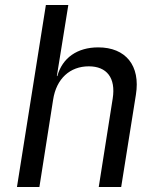

<svg xmlns="http://www.w3.org/2000/svg" viewBox="-20 -750 640 770"><path d="M48 0H138L193 -350C206 -435 261 -484 336 -484C408 -484 445 -438 432 -355L376 0H466L525 -370C544 -487 484 -560 374 -560C290 -560 230 -518 210 -445H208L225 -550L254 -730H164Z"/></svg>

Font: JetBrains Mono
Style: Italic
Weight: 400
Italic angle: -9°
Monospace: yes
Designer: Philipp Nurullin, Konstantin Bulenkov
Foundry: JetBrains
Version: Version 2.305